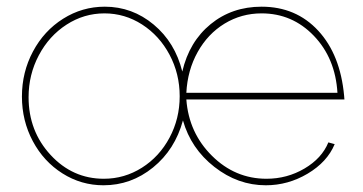

<svg xmlns="http://www.w3.org/2000/svg" viewBox="-20 -547 1090 577"><path d="M45.9 -256.8Q45.9 -330.1 79.1 -392.3Q112.3 -454.6 169.7 -490.7Q227.1 -526.9 294.9 -526.9Q377.4 -526.9 441.9 -473.1Q506.3 -419.4 527.8 -332Q548.8 -421.9 613 -474.4Q677.2 -526.9 766.1 -526.9Q869.6 -526.9 936.3 -454.8Q1002.9 -382.8 1014.2 -258.8Q1014.2 -256.8 1014.6 -253.4Q1015.1 -250 1015.1 -248H540Q547.4 -147.9 616.9 -78.9Q686.5 -9.8 780.8 -9.8Q842.8 -9.8 895 -40.5Q947.3 -71.3 966.8 -119.1L985.8 -113.8Q963.4 -60.1 904.5 -25.1Q845.7 9.8 778.8 9.8Q694.8 9.8 624.3 -45.4Q553.7 -100.6 529.8 -185.1Q505.9 -97.2 439.9 -43.7Q374 9.8 291 9.8Q224.1 9.8 167.7 -25.9Q111.3 -61.5 78.6 -122.8Q45.9 -184.1 45.9 -256.8ZM293.9 -506.8Q232.4 -506.8 179.9 -472.9Q127.4 -439 96.7 -380.9Q65.9 -322.8 65.9 -254.9Q65.9 -152.8 132.1 -81.3Q198.2 -9.8 292 -9.8Q354 -9.8 406.5 -43Q459 -76.2 489.5 -133.3Q520 -190.4 520 -257.8Q520 -325.2 489.5 -382.6Q459 -439.9 407 -473.4Q355 -506.8 293.9 -506.8ZM994.1 -268.1Q987.8 -372.1 923.1 -439.5Q858.4 -506.8 766.1 -506.8Q705.6 -506.8 655 -476.1Q604.5 -445.3 574 -390.6Q543.5 -335.9 540 -268.1Z"/></svg>

Font: Rawline Thin
Style: Regular
Weight: 250
Designer: Matt McInerney, Pablo Impallari, Rodrigo Fuenzalida
Foundry: Matt McInerney, Pablo Impallari, Rodrigo Fuenzalida
Version: Version 4.020;PS 004.020;hotconv 1.0.88;makeotf.lib2.5.64775